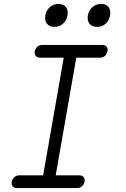

<svg xmlns="http://www.w3.org/2000/svg" viewBox="-20 -959 640 979"><path d="M264 -65H385Q399 -65 406.5 -56Q414 -47 411 -32Q408 -18 397.5 -9Q387 0 373 0H67Q52 0 44.5 -9Q37 -18 40 -32Q43 -47 53.5 -56Q64 -65 78 -65H200L305 -665H184Q170 -665 162.5 -674Q155 -683 157 -698Q160 -712 170.5 -721Q181 -730 196 -730H502Q516 -730 523.5 -721Q531 -712 528 -698Q525 -683 515 -674Q505 -665 491 -665H369ZM475 -822Q449 -822 436.5 -838Q424 -854 428 -880Q433 -907 451.5 -923Q470 -939 496 -939Q521 -939 533.5 -923Q546 -907 541 -880Q536 -853 518 -837.5Q500 -822 475 -822ZM257 -822Q232 -822 219.5 -838Q207 -854 211 -880Q216 -907 234.5 -923Q253 -939 278 -939Q303 -939 316 -923Q329 -907 324 -880Q319 -853 300.5 -837.5Q282 -822 257 -822Z"/></svg>

Font: Maple Mono ExtraLight
Style: Italic
Weight: 275
Italic angle: -10°
Monospace: yes
Designer: subframe7536
Version: Version 7.000